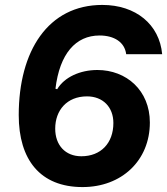

<svg xmlns="http://www.w3.org/2000/svg" viewBox="-20 -749 678 779"><path d="M310 -115C245 -115 204 -160 204 -227C204 -301 251 -358 333 -358C397 -358 440 -315 440 -250C440 -168 389 -115 310 -115ZM315 10C473 10 588 -97 588 -252C588 -382 493 -465 375 -465C305 -465 241 -436 212 -387L205 -389C222 -531 287 -605 384 -605C443 -605 486 -578 492 -529H638C627 -650 531 -729 395 -729C175 -729 56 -542 56 -282C56 -101 143 10 315 10Z"/></svg>

Font: Mona Sans
Style: Bold Italic
Weight: 700
Italic angle: -11.7°
Designer: Deni Anggara
Foundry: GitHub
Version: Version 2.000;Glyphs 3.2.3 (3260)